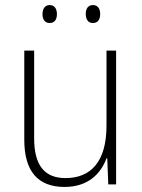

<svg xmlns="http://www.w3.org/2000/svg" viewBox="-20 -729 562 759"><path d="M148 -673C148 -653 157 -638 176 -638C196 -638 205 -652 205 -673C205 -694 196 -709 176 -709C157 -709 148 -693 148 -673ZM319 -674C319 -653 328 -638 347 -638C367 -638 376 -652 376 -674C376 -694 367 -709 347 -709C328 -709 319 -694 319 -674ZM439 -529H401V-232C401 -91 340 -25 239 -25C158 -25 115 -73 115 -182V-529H76V-176C76 -53 129 10 235 10C330 10 379 -44 401 -103H404L408 0H439Z"/></svg>

Font: Noto Sans Gurmukhi UI SemiCondensed ExtraLight
Style: Regular
Weight: 200
Width: 4
Designer: Jelle Bosma - Monotype Design Team
Foundry: Monotype Imaging Inc.
Version: Version 2.004